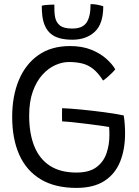

<svg xmlns="http://www.w3.org/2000/svg" viewBox="-20 -894 678 938"><path d="M353.5 24Q249 24 179.2 -17.8Q109.5 -59.5 74.5 -137.2Q39.5 -215 39.5 -323Q39.5 -424.5 72 -502.5Q104.5 -580.5 167.5 -624.8Q230.5 -669 322 -669Q381.5 -669 425.5 -651.2Q469.5 -633.5 499 -607.2Q528.5 -581 543 -555.5Q539 -549.5 528.5 -539Q518 -528.5 506 -518Q494 -507.5 483.5 -500.5Q460 -537.5 435.5 -557Q411 -576.5 382 -583.8Q353 -591 316 -591Q284.5 -591 250.5 -576Q216.5 -561 187.5 -529.2Q158.5 -497.5 140.5 -447.8Q122.5 -398 122.5 -329Q122.5 -242 147.5 -179.8Q172.5 -117.5 223.8 -84.2Q275 -51 353.5 -51Q415.5 -51 450.5 -76.8Q485.5 -102.5 500 -144.2Q514.5 -186 514.5 -233.5Q514.5 -243 514.2 -253.8Q514 -264.5 513 -273.5Q501 -276 472.2 -280Q443.5 -284 407.8 -288.5Q372 -293 338.5 -296.5Q305 -300 283.5 -301Q283 -309 283 -320.8Q283 -332.5 283 -345Q283 -357.5 283.5 -365.5Q321.5 -364 375.8 -358.8Q430 -353.5 486 -346.2Q542 -339 584.5 -330Q588 -308 589.5 -285.5Q591 -263 591 -242Q591 -164 566.8 -104Q542.5 -44 490 -10Q437.5 24 353.5 24ZM484.5 -863.5Q484.5 -777 442.8 -738.5Q401 -700 334 -700Q263 -700 228.8 -728.5Q194.5 -757 187 -815Q185.5 -826.5 184.8 -839.5Q184 -852.5 184 -866Q193 -868.5 203.8 -869.5Q214.5 -870.5 225.5 -871Q236.5 -871.5 245.5 -871.5Q245.5 -855 246 -839Q246.5 -823 249.5 -809Q254.5 -784 273.2 -769.2Q292 -754.5 333 -754.5Q382.5 -754.5 402.5 -783.2Q422.5 -812 422.5 -874Q440.5 -874 457.5 -870.5Q474.5 -867 484.5 -863.5Z"/></svg>

Font: Grandstander Thin Light
Style: Regular
Weight: 300
Version: Version 1.200